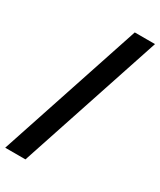

<svg xmlns="http://www.w3.org/2000/svg" viewBox="-215 -857 837 1003"><g transform="rotate(30 203.5 -356.0)"><path d="M407 -786 122 74H0L285 -786Z"/></g></svg>

Font: Viga
Style: Regular
Weight: 400
Designer: Oscar Yáñez
Foundry: Fontstage
Version: Version 1.001